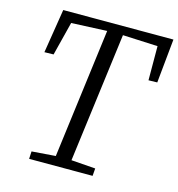

<svg xmlns="http://www.w3.org/2000/svg" viewBox="-110 -839 869 935"><g transform="rotate(15 325.0 -371.5)"><path d="M121 0 123 -38 243 -47 327 -700 147.5 -692 104.5 -522 58.5 -521 94 -743H649.5L627.5 -521L583.5 -520L583 -692L406.5 -700L322 -47L444 -38L441 0Z"/></g></svg>

Font: Merriweather 7pt Light
Style: Italic
Weight: 300
Italic angle: -7.8°
Designer: Eben Sorkin
Foundry: Eben Sorkin
Version: Version 2.200;gftools[0.9.31]